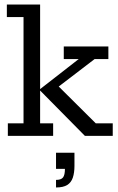

<svg xmlns="http://www.w3.org/2000/svg" viewBox="-20 -603 523 852"><path d="M158 -55.6H215.8V0H14.8V-55.6H84.4V-527.4H10.4V-583H158V-207.6L329.4 -341H263V-396.7H460.9V-341H400L208.6 -194.6L229.5 -230.1L405.1 -55.6H480.3V0H356.8L158 -201.3ZM228.6 228.9V195.3Q251.1 195.3 259.6 184.5Q268.1 173.8 268.1 146.3H228.6V74.9H310.4V133.4Q310.4 163.5 303.2 185.2Q295.9 207 278.3 217.9Q260.7 228.9 228.6 228.9Z"/></svg>

Font: Rokkitt SemiBold
Style: Regular
Weight: 600
Designer: Vernon Adams
Foundry: Vernon Adams
Version: Version 3.103